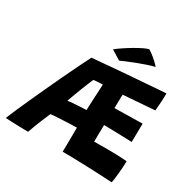

<svg xmlns="http://www.w3.org/2000/svg" viewBox="-189 -1027 1236 1234"><g transform="rotate(30 429.0 -410.0)"><path d="M792.5 20.5Q756.5 18.5 707.8 16Q659 13.5 606.5 11.8Q554 10 505.5 8.8Q457 7.5 421.5 7.5Q422.5 -34.5 423 -80Q423.5 -125.5 423.5 -172Q408 -172 385.8 -171.2Q363.5 -170.5 339.5 -169.2Q315.5 -168 293 -167Q270.5 -166 254.5 -164.5Q238.5 -163 232.5 -162Q218.5 -130.5 205.5 -98.5Q192.5 -66.5 182 -38.8Q171.5 -11 165 8Q153 8 131 7.5Q109 7 83.5 6.2Q58 5.5 34.8 4.5Q11.5 3.5 -3.5 2.5Q8 -26.5 27.5 -71Q47 -115.5 71.8 -170.2Q96.5 -225 124 -284.2Q151.5 -343.5 179.2 -402.5Q207 -461.5 232.8 -514.2Q258.5 -567 279.5 -608Q291.5 -609 324.8 -612Q358 -615 404.5 -619Q451 -623 503.8 -627.2Q556.5 -631.5 608.2 -635.2Q660 -639 703.8 -642.5Q747.5 -646 776.5 -648Q805.5 -650 812 -650Q812 -617.5 810 -586.2Q808 -555 805 -520L572.5 -502.5Q571.5 -496.5 571.2 -482.5Q571 -468.5 570.8 -452.2Q570.5 -436 570.2 -422Q570 -408 570 -401.5Q582 -401.5 602 -402Q622 -402.5 646.5 -403Q671 -403.5 696 -404Q721 -404.5 742 -404.8Q763 -405 776.5 -405.5L774.5 -268Q768 -268.5 747.2 -269.2Q726.5 -270 698.8 -270.8Q671 -271.5 643.2 -272.2Q615.5 -273 594.8 -273.5Q574 -274 566.5 -274Q566 -247.5 565.2 -211.2Q564.5 -175 564.5 -149.5Q591 -150 620.2 -150Q649.5 -150 677 -150Q702 -150 727 -149.2Q752 -148.5 773.5 -147.2Q795 -146 808.5 -144.5Q808.5 -124.5 806.5 -98.8Q804.5 -73 802.2 -48Q800 -23 797.2 -4.2Q794.5 14.5 792.5 20.5ZM284 -291.5Q295.5 -293.5 321.8 -295.5Q348 -297.5 376.2 -299Q404.5 -300.5 420.5 -301Q421 -314.5 422 -339.8Q423 -365 424.5 -394.5Q426 -424 427.5 -451Q429 -478 429.5 -495Q421.5 -495 407.5 -494.2Q393.5 -493.5 380.5 -492.5Q367.5 -491.5 361.5 -490.5Q355.5 -477 345.5 -452.8Q335.5 -428.5 324.2 -399.5Q313 -370.5 302.5 -342Q292 -313.5 284 -291.5ZM575 -841Q597 -827.5 616.8 -811Q636.5 -794.5 649.8 -781.2Q663 -768 666.5 -762.5Q645 -758 613.5 -747.5Q582 -737 548.2 -724.2Q514.5 -711.5 486.2 -699.5Q458 -687.5 443 -680.5L372.5 -724Q391 -739 419.8 -758.2Q448.5 -777.5 479.5 -795.8Q510.5 -814 536.5 -826.5Q562.5 -839 575 -841Z"/></g></svg>

Font: Grandstander Thin
Style: Bold
Weight: 700
Version: Version 1.200